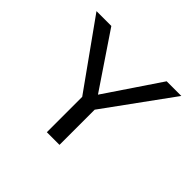

<svg xmlns="http://www.w3.org/2000/svg" viewBox="-120 -604 741 741"><g transform="rotate(45 251.0 -233.0)"><path d="M284 -192V0H215V-193L20 -466H101L252 -242L403 -466H483Z"/></g></svg>

Font: Ysabeau SC
Style: Regular
Weight: 400
Designer: Christian Thalmann (Catharsis Fonts)
Version: Version 0.003